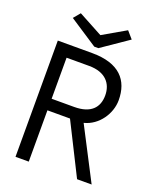

<svg xmlns="http://www.w3.org/2000/svg" viewBox="-146 -880 792 967"><g transform="rotate(20 250.0 -396.5)"><path d="M371 -793 248 -722 118 -792 88 -756 239 -657H261L404 -755ZM56 0H127V-275H248L386 0H464L320 -278C397 -297 447 -374 447 -445C447 -552 387 -623 240 -623H56ZM127 -337V-557H248C337 -557 375 -507 375 -445C375 -380 337 -337 248 -337Z"/></g></svg>

Font: Inconsolata
Style: Regular
Weight: 400
Monospace: yes
Designer: Raph Levien, Cyreal, Brenton Simpson
Foundry: Raph Levien, Cyreal, Google
Version: Version 3.100